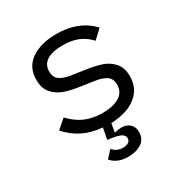

<svg xmlns="http://www.w3.org/2000/svg" viewBox="-171 -656 942 991"><g transform="rotate(-30 300.0 -160.5)"><path d="M211 166 249 125Q271 153 310 153Q330 153 342 145Q354 137 354 122Q354 107 339.5 97Q325 87 286 81L258 77L271 10Q206 5 155.5 -20.5Q105 -46 67 -89L121 -136Q159 -95 204 -75Q249 -55 308 -55Q371 -55 408 -77.5Q445 -100 445 -144Q445 -181 421 -197Q397 -213 354 -219L273 -231Q224 -238 187 -250.5Q150 -263 123 -292.5Q96 -322 96 -374Q96 -449 153 -488.5Q210 -528 304 -528Q436 -528 514 -445L462 -396Q439 -423 400.5 -442Q362 -461 301 -461Q240 -461 207.5 -440Q175 -419 175 -379Q175 -342 199.5 -326Q224 -310 266 -304L347 -292Q397 -285 434 -272.5Q471 -260 497.5 -230.5Q524 -201 524 -149Q524 -76 469 -33.5Q414 9 320 12L311 61L314 64Q334 58 353 58Q383 58 402 75.5Q421 93 421 124Q421 165 389.5 186Q358 207 310 207Q273 207 248 195Q223 183 211 166Z"/></g></svg>

Font: iA Writer Mono V
Style: Regular
Weight: 400
Designer: Mike Abbink, Paul van der Laan, Pieter van Rosmalen
Foundry: Bold Monday
Version: Version 2.000